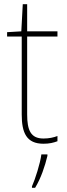

<svg xmlns="http://www.w3.org/2000/svg" viewBox="-20 -678 319 919"><path d="M188 -15C127 -15 110 -55 110 -130V-503H255V-528H110V-658H89L82 -528L14 -524V-503H84V-130C84 -42 107 10 188 10C217 10 236 5 255 -2V-27C237 -20 215 -15 188 -15ZM207 68V61H178C173 103 148 181 133 214V221H148C176 175 195 118 207 68Z"/></svg>

Font: Noto Sans Gujarati SemiCondensed Thin
Style: Regular
Weight: 100
Width: 4
Designer: Jelle Bosma - Monotype Design Team, Universal Thirst
Foundry: Monotype Imaging Inc.
Version: Version 2.106